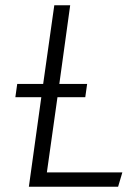

<svg xmlns="http://www.w3.org/2000/svg" viewBox="-20 -705 528 725"><path d="M442 -54 426 0H89L136 -338H38L45 -388H143L185 -685H245L204 -388H309L302 -338H197L157 -54Z"/></svg>

Font: FiraGO Light
Style: Italic
Weight: 300
Italic angle: -8°
Designer: bBox Type GmbH
Foundry: bBox Type GmbH
Version: Version 1.001